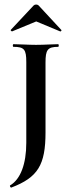

<svg xmlns="http://www.w3.org/2000/svg" viewBox="-20 -668 311 869"><path d="M29 -533C26 -531 33 -525 35 -526L144 -571L252 -526C255 -524 261 -531 257 -533L155 -643C149 -649 138 -649 132 -643ZM99 -22C99 74 73 143 26 171C23 172 27 182 31 181C152 135 186 78 186 -69V-385C186 -442 195 -456 243 -456C247 -456 247 -468 243 -468C216 -468 184 -465 143 -465C106 -465 69 -468 41 -468C37 -468 37 -456 41 -456C90 -456 99 -444 99 -387Z"/></svg>

Font: Cormorant SC Semi
Style: Regular
Weight: 600
Designer: Christian Thalmann (Catharsis Fonts)
Version: Version 1.000;PS 001.000;hotconv 1.0.70;makeotf.lib2.5.58329